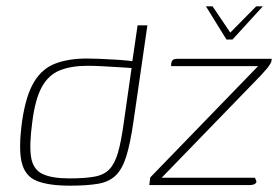

<svg xmlns="http://www.w3.org/2000/svg" viewBox="-20 -585 879 607"><path d="M631 -565H652L708 -482L790 -565H811L715 -460H696ZM201 2Q134 2 96.5 -13Q59 -28 48.5 -72Q38 -116 50 -203Q62 -284 88 -326.5Q114 -369 156 -384.5Q198 -400 255 -400Q271 -400 295 -399Q319 -398 344 -396.5Q369 -395 387.5 -393Q406 -391 411 -390L397 -382L415 -505H446L402 -201Q392 -132 379.5 -91.5Q367 -51 346 -30.5Q325 -10 290 -4Q255 2 201 2ZM199 -21Q248 -21 278.5 -26.5Q309 -32 326 -50Q343 -68 353 -102.5Q363 -137 371 -195L396 -370Q382 -371 357 -372.5Q332 -374 305.5 -375.5Q279 -377 257 -377Q205 -377 169 -362.5Q133 -348 112 -309.5Q91 -271 82 -199Q72 -125 78.5 -87Q85 -49 114.5 -35Q144 -21 199 -21ZM491 -23H786L789 -16Q793 -9 787 -4.5Q781 0 770 0H452L455 -24L796 -376H521V-382Q522 -391 526 -395Q530 -399 540 -399H839Q839 -391 835 -384Q831 -377 824.5 -369Q818 -361 806 -348Z"/></svg>

Font: Genos ExtraLight
Style: Italic
Weight: 250
Italic angle: -8°
Designer: Robert E. Leuschke
Foundry: Robert E. Leuschke
Version: Version 1.010